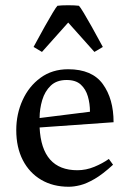

<svg xmlns="http://www.w3.org/2000/svg" viewBox="-20 -696 490 732"><path d="M413 -230 131 -210Q139 -47 275 -47Q308 -47 339.5 -60Q371 -73 395 -90L411 -68Q372 -32 341 -14Q310 4 286 10Q262 16 242 16Q182 16 137 -10.5Q92 -37 67 -85.5Q42 -134 42 -200Q42 -261 66 -314Q90 -367 134.5 -399.5Q179 -432 240 -432Q331 -432 372 -375.5Q413 -319 413 -230ZM234 -391Q196 -391 173.5 -369.5Q151 -348 141 -314.5Q131 -281 131 -246L323 -270Q323 -301 315 -328.5Q307 -356 288 -373.5Q269 -391 234 -391ZM108 -517Q111 -522 123 -544.5Q135 -567 151 -595.5Q167 -624 180.5 -646.5Q194 -669 199 -674Q205 -675 216.5 -675.5Q228 -676 240 -676Q251 -676 263 -675.5Q275 -675 281 -674Q286 -669 299.5 -646.5Q313 -624 329 -595.5Q345 -567 357 -544.5Q369 -522 372 -517L340 -498L240 -610L140 -498Z"/></svg>

Font: Buenard
Style: Regular
Weight: 400
Version: Version 2.000